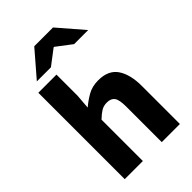

<svg xmlns="http://www.w3.org/2000/svg" viewBox="-265 -1003 1100 1100"><g transform="rotate(-45 285.5 -452.5)"><path d="M65 0V-700H212V-530L205 -440Q234 -465 271 -486.5Q308 -508 358 -508Q440 -508 476 -454.5Q512 -401 512 -308V0H365V-289Q365 -343 350.5 -363Q336 -383 303 -383Q276 -383 256 -370.5Q236 -358 212 -335V0ZM105 -752 237 -905H389L521 -752H407L315 -822H311L219 -752Z"/></g></svg>

Font: Mada
Style: Bold
Weight: 700
Designer: Khaled Hosny
Version: Version 1.5